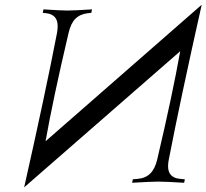

<svg xmlns="http://www.w3.org/2000/svg" viewBox="-20 -772 872 811"><path d="M741.2 -555.7 82 19.5Q171.9 -379.4 220.7 -632.3Q223.6 -648.4 223.6 -661.6Q223.6 -711.4 173.8 -716.3L160.6 -717.8L163.6 -732.4Q237.3 -727.5 265.1 -727.5Q293.5 -727.5 368.7 -732.4L365.7 -717.8L351.6 -716.3Q317.9 -712.4 298.3 -692.6Q278.8 -672.9 269.5 -632.3Q204.6 -356.4 172.4 -175.3L832 -752Q742.7 -354.5 693.4 -100.1Q689.9 -84.5 689.9 -70.3Q689.9 -21 740.2 -16.6L760.7 -14.6L757.8 0Q676.8 -4.9 648.9 -4.9Q620.6 -4.9 538.1 0L541 -14.6L562.5 -16.6Q595.2 -19.5 615.2 -39.6Q635.3 -59.6 644.5 -100.1Q708.5 -372.1 741.2 -555.7Z"/></svg>

Font: Flanker
Style: Italic
Weight: 400
Italic angle: -12°
Designer: Flanker
Version: Version 2.027